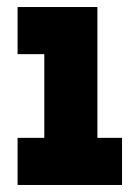

<svg xmlns="http://www.w3.org/2000/svg" viewBox="-20 -526 392 546"><path d="M257 -134H327V0H30V-134H106V-372H30V-506H257Z"/></svg>

Font: Arvo
Style: Bold
Weight: 700
Designer: Anton Koovit (Cyrillic Expansion: Cyreal)
Foundry: Anton Koovit, Yassin Baggar
Version: Version 3.000